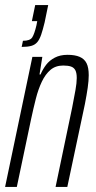

<svg xmlns="http://www.w3.org/2000/svg" viewBox="-22 -733 376 753"><path d="M63 -549 68 -573Q96 -573 104.5 -586.5Q113 -600 121 -634L124 -650H103L116 -713H167L153 -645Q146 -616 139.5 -597Q133 -578 124 -567.5Q115 -557 100.5 -553Q86 -549 63 -549ZM-2 0 105 -510H144L133 -441H137Q146 -462 159 -479Q172 -496 193 -507Q214 -518 243 -518Q272 -518 290.5 -510Q309 -502 317.5 -485Q326 -468 326 -438Q326 -417 322 -389Q318 -361 311 -325L242 0H196L261 -311Q269 -352 274 -380Q279 -408 279 -427Q279 -447 273.5 -457.5Q268 -468 256.5 -472Q245 -476 226 -476Q196 -476 176 -459Q156 -442 142 -412.5Q128 -383 118.5 -345.5Q109 -308 100 -266L44 0Z"/></svg>

Font: Saira UltraCondensed Light
Style: Italic
Weight: 300
Width: 1
Italic angle: -12°
Designer: Hector Gatti with collaboration of the Omnibus-Type team
Foundry: Omnibus-Type
Version: Version 1.101